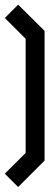

<svg xmlns="http://www.w3.org/2000/svg" viewBox="-26 -709 227 802"><path d="M81.1 -546.9 -5.9 -633.8 49.8 -689.5Q86.9 -653.3 160.2 -580.1V-38.1L49.8 72.3L-5.9 16.6L81.1 -70.3Z"/></svg>

Font: mr_KirucoupageG
Style: Regular
Weight: 400
Designer: Jan Henkel
Version: Version 1.00 May 25, 2020, initial release